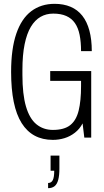

<svg xmlns="http://www.w3.org/2000/svg" viewBox="-20 -718 543 1002"><path d="M256 12Q148 12 93 -75.5Q38 -163 38 -343Q38 -463 65 -542Q92 -621 143 -659.5Q194 -698 265 -698Q312 -698 348.5 -682.5Q385 -667 409.5 -636Q434 -605 446.5 -558.5Q459 -512 459 -451H403Q403 -499 395.5 -536Q388 -573 371 -597.5Q354 -622 326 -634.5Q298 -647 258 -647Q221 -647 191.5 -630Q162 -613 141 -578Q120 -543 108.5 -487Q97 -431 97 -353V-327Q97 -226 115.5 -162.5Q134 -99 170 -69.5Q206 -40 256 -40Q315 -40 346.5 -65Q378 -90 390.5 -141Q403 -192 403 -269V-296H242V-347H456V0H420L411 -74Q396 -45 371 -25.5Q346 -6 316.5 3Q287 12 256 12ZM231 264V237Q248 237 255.5 222Q263 207 263 173H244V94H290V162Q290 197 284 220Q278 243 265 253.5Q252 264 231 264Z"/></svg>

Font: Archivo ExtraCondensed ExtraLight
Style: Regular
Weight: 250
Width: 2
Designer: Hector Gatti
Foundry: Omnibus-Type
Version: Version 2.001